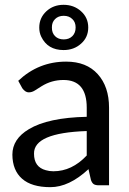

<svg xmlns="http://www.w3.org/2000/svg" viewBox="-20 -774 539 802"><path d="M203.1 -58.6Q280.3 -58.6 342.3 -124.5V-226.6Q120.1 -219.2 122.1 -131.8Q122.1 -76.2 171.4 -63Q186 -58.6 203.1 -58.6ZM256.3 -516.6Q341.3 -516.6 388.2 -464.4Q435.5 -412.1 435.5 -324.2V0H393.6Q379.4 0 372.1 -4.4Q364.7 -8.8 359.9 -22L349.6 -67.4Q268.6 7.8 190.4 7.8Q112.3 7.8 72.3 -27.3Q32.2 -62.5 31.7 -127.9Q31.7 -193.4 100.6 -234.4Q180.7 -282.7 342.3 -286.1V-324.2Q342.3 -439.9 245.1 -439.9Q195.3 -439.9 153.3 -413.6Q137.7 -403.8 125.5 -396Q113.3 -388.2 99.6 -388.2Q85.9 -388.2 73.2 -405.3L56.2 -436.5Q141.1 -516.6 256.3 -516.6ZM196.8 -659.2Q196.3 -636.7 210 -623Q223.6 -609.4 246.1 -609.4Q268.6 -609.4 282.2 -623Q295.9 -636.7 295.9 -659.2Q295.9 -681.6 282.2 -694.3Q268.6 -708 246.1 -708Q223.6 -708 210 -694.3Q196.3 -680.7 196.8 -659.2ZM144 -658.7Q144 -699.2 173.3 -726.6Q202.6 -753.9 245.6 -753.9Q288.6 -753.9 318.4 -727.1Q348.6 -700.2 348.6 -659.2Q348.6 -618.2 318.8 -591.8Q289.1 -564.9 245.6 -564.9Q179.2 -564.9 152.3 -620.6Q144 -637.7 144 -658.7Z"/></svg>

Font: Lato-Medium
Style: Regular
Weight: 500
Designer: Lukasz Dziedzic
Foundry: tyPoland Lukasz Dziedzic
Version: Version 2.006; 2014-01-15